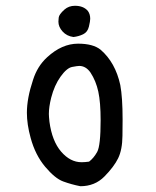

<svg xmlns="http://www.w3.org/2000/svg" viewBox="-20 -646 540 664"><path d="M258 -2Q227 -8 198.5 -18.5Q170 -29 136 -69.5Q102 -110 86 -169Q73 -216 73 -256Q73 -306 94 -369Q109 -417 143 -448Q194 -495 250 -495Q302 -495 328 -474Q379 -430 396 -352Q404 -309 404 -233Q404 -225 403.5 -176.5Q403 -128 388.5 -98.5Q374 -69 341 -35.5Q308 -2 258 -2ZM262 -85Q274 -85 288 -87Q304 -99 316 -120.5Q328 -142 328 -230Q328 -292 320 -329Q312 -366 293 -395Q277 -418 254 -418Q248 -418 229.5 -414.5Q211 -411 189.5 -381Q168 -351 157 -308Q149 -276 149 -252Q149 -244 151 -225Q160 -158 191.5 -121.5Q223 -85 262 -85ZM234 -518Q211 -521 196.5 -537Q182 -553 182 -571Q182 -574 183 -585Q184 -596 203 -613Q218 -626 239 -626Q269 -626 284 -608Q292 -597 292 -581Q292 -573 287.5 -554Q283 -535 267.5 -527.5Q252 -520 234 -518Z"/></svg>

Font: Xiaolai Mono SC
Style: Regular
Weight: 400
Monospace: yes
Designer: LXGW / Nozomi Seto
Version: Version 3.113;September 30, 2024